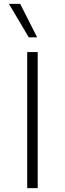

<svg xmlns="http://www.w3.org/2000/svg" viewBox="-20 -968 334 988"><path d="M120 -700H174V0H120ZM26 -948H84L171 -776H128Z"/></svg>

Font: Niramit ExtraLight
Style: Regular
Weight: 200
Designer: Katatrad Aksorn Co.,Ltd.
Foundry: Cadson Demak Co.,Ltd.
Version: Version 1.000; ttfautohint (v1.6)